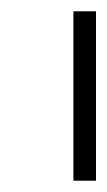

<svg xmlns="http://www.w3.org/2000/svg" viewBox="-20 -420 190 340"><path d="M150 -100V-400H110V-100Z"/></svg>

Font: Clairvo
Style: Regular
Weight: 400
Designer: John Hudson
Foundry: Tiro Typeworks Ltd
Version: Version 1.01